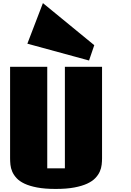

<svg xmlns="http://www.w3.org/2000/svg" viewBox="-20 -1215 856 1254"><path d="M288.6 -115.7H403.8V-778.8H646.5V-181.2Q646.5 -161.6 644 -139.2Q641.6 -116.7 631.8 -94.5Q622.1 -72.3 602.5 -51.8Q583 -31.2 549.3 -15.6Q515.6 0 465.3 9.5Q415 19 343.3 19Q272.5 19 222.7 9.5Q172.9 0 139.9 -15.6Q106.9 -31.2 88.1 -51.8Q69.3 -72.3 59.8 -94.5Q50.3 -116.7 48.1 -139.2Q45.9 -161.6 45.9 -181.2V-778.8H288.6ZM260.3 -1194.8 595.7 -919.9 561.5 -819.8 158.7 -929.7Z"/></svg>

Font: Coda Caption ExtraBold
Style: Regular
Weight: 800
Designer: vernon adams
Foundry: vernon adams
Version: Version 1.002